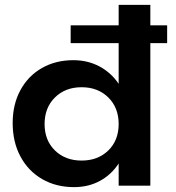

<svg xmlns="http://www.w3.org/2000/svg" viewBox="-20 -762 722 788"><path d="M666 -585H597V0H467V-91Q437 -45 390 -19.5Q343 6 284 6Q210 6 153 -27Q96 -60 64 -119.5Q32 -179 32 -257Q32 -333 63.5 -391.5Q95 -450 151.5 -482.5Q208 -515 281 -515Q340 -515 388 -489.5Q436 -464 467 -418V-585H270V-658H467V-742H597V-658H666ZM467 -253Q467 -320 424.5 -362Q382 -404 315 -404Q248 -404 205.5 -362Q163 -320 163 -253Q163 -186 205.5 -144.5Q248 -103 315 -103Q382 -103 424.5 -144.5Q467 -186 467 -253Z"/></svg>

Font: Gontserrat Medium
Style: Regular
Weight: 500
Designer: Julieta Ulanovsky
Foundry: Julieta Ulanovsky
Version: Version 6.001